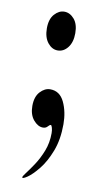

<svg xmlns="http://www.w3.org/2000/svg" viewBox="-74 -444 358 676"><g transform="rotate(10 105.0 -106.0)"><path d="M55.7 193.8Q54.7 190.4 65.7 176.3Q76.7 162.1 91.8 139.4Q106.9 116.7 118.7 86.9Q130.4 57.1 130.4 22.5Q130.4 11.7 127.9 3.2Q125.5 -5.4 122.6 -5.4Q118.7 -5.4 112.8 1.5Q106.9 8.3 96.7 8.3Q78.6 8.3 62.7 -10.5Q46.9 -29.3 46.9 -60.5Q46.9 -93.3 63.2 -111.1Q79.6 -128.9 99.1 -128.9Q133.3 -128.9 149.7 -94.5Q166 -60.1 166 -15.6Q166 39.6 149.9 81.1Q133.8 122.6 112.3 149.2Q90.8 175.8 74 187.3Q57.1 198.7 55.7 193.8ZM100.6 -268.1Q80.1 -268.1 64.9 -287.1Q49.8 -306.2 49.8 -338.4Q49.8 -371.6 65.7 -389.2Q81.5 -406.7 100.6 -406.7Q120.6 -406.7 136 -388.9Q151.4 -371.1 151.4 -338.4Q151.4 -306.2 136.5 -287.1Q121.6 -268.1 100.6 -268.1Z"/></g></svg>

Font: Dai Banna SIL Medium
Style: Regular
Weight: 500
Designer: Victor Gaultney
Foundry: SIL International
Version: Version 4.000